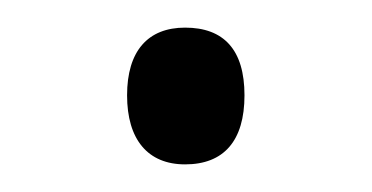

<svg xmlns="http://www.w3.org/2000/svg" viewBox="-20 -109 269 139"><path d="M72 -40C72 -8 87 10 114 10C142 10 157 -7 157 -40C157 -73 142 -89 114 -89C87 -89 72 -72 72 -40Z"/></svg>

Font: Noto Sans Ethiopic SemiCondensed Light
Style: Regular
Weight: 300
Width: 4
Designer: Monotype Design Team
Foundry: Monotype Imaging Inc.
Version: Version 2.102